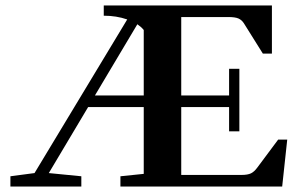

<svg xmlns="http://www.w3.org/2000/svg" viewBox="-20 -683 1085 703"><path d="M18.1 0V-37.6L106.4 -49.3L445.8 -611.8Q406.2 -625.5 359.9 -625.5V-663.1H975.6V-486.8H942.4L873 -597.7Q865.2 -609.9 853.3 -615.2Q841.3 -620.6 816.4 -620.6H643.6V-333.5H818.8V-431.2H856.4V-202.1H818.8V-291H643.6V-42.5H864.7Q886.7 -42.5 898.9 -48.3Q911.1 -54.2 922.4 -69.8L998.5 -171.9H1031.7L1013.2 0H420.9V-37.6L506.3 -46.4V-291H302.7L158.7 -49.3L277.8 -37.6V0ZM506.3 -573.2Q497.1 -584.5 482.9 -594.2L327.6 -333.5H506.3Z"/></svg>

Font: Elstob 8pt SemiBold
Style: Regular
Weight: 600
Designer: Peter S. Baker
Version: Version 1.015